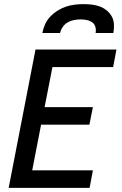

<svg xmlns="http://www.w3.org/2000/svg" viewBox="-20 -910 590 930"><path d="M22 0 152 -670H544L528 -585H234L196 -391H430L413 -306H179L136 -85H430L414 0ZM185 -750Q189 -771 198 -791.5Q207 -812 223 -829Q239 -846 259 -858.5Q279 -871 300 -878Q321 -885 342.5 -887.5Q364 -890 385 -890Q406 -890 426.5 -887.5Q447 -885 465 -878Q483 -871 498 -858.5Q513 -846 522 -829Q531 -812 532 -791.5Q533 -771 529 -750H443Q446 -765 442 -779.5Q438 -794 426.5 -802Q415 -810 400 -813Q385 -816 370 -816Q355 -816 339 -813Q323 -810 308.5 -802Q294 -794 284 -779.5Q274 -765 271 -750Z"/></svg>

Font: Lode Dark
Style: Bold Italic
Weight: 700
Italic angle: -11°
Monospace: yes
Designer: Belleve Invis
Foundry: Belleve Invis
Version: Version 29.2.0; ttfautohint (v1.8.3)